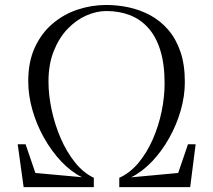

<svg xmlns="http://www.w3.org/2000/svg" viewBox="-20 -772 880 792"><path d="M77.5 0 53 -177H85.5L126 -58.5L318 -41Q271.5 -64.5 231.5 -107.2Q191.5 -150 161 -204.5Q130.5 -259 113.5 -319Q96.5 -379 96.5 -437Q96.5 -517.5 123.8 -576.5Q151 -635.5 197 -674.5Q243 -713.5 300.5 -732.5Q358 -751.5 418.5 -751.5Q466 -751.5 512.8 -741.2Q559.5 -731 600.8 -708.5Q642 -686 674 -649Q706 -612 724.2 -558.8Q742.5 -505.5 742.5 -434Q742.5 -376 725.5 -316.5Q708.5 -257 678 -202.8Q647.5 -148.5 607.5 -106.2Q567.5 -64 521 -40.5L715 -58.5L755.5 -177H787L764.5 0H472V-38.5Q517 -59 551.8 -101Q586.5 -143 610.5 -198Q634.5 -253 646.8 -312.8Q659 -372.5 659 -428Q659 -508 641.2 -564.8Q623.5 -621.5 591.2 -657.2Q559 -693 515 -709.8Q471 -726.5 418.5 -726.5Q378 -726.5 336 -708Q294 -689.5 258.8 -652.8Q223.5 -616 201.8 -561.5Q180 -507 180 -435.5Q180 -380 193 -319Q206 -258 230.5 -201.5Q255 -145 289.5 -102Q324 -59 367 -38.5V0Z"/></svg>

Font: Merriweather 144pt Light
Style: Regular
Weight: 300
Version: Version 2.100